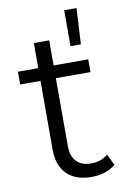

<svg xmlns="http://www.w3.org/2000/svg" viewBox="-87 -817 580 874"><g transform="rotate(-10 203.0 -379.5)"><path d="M17 -466V-525H111V-641H182V-525H342V-466H182V-152Q182 -106 205.5 -81Q229 -56 273 -56Q320 -56 351 -83L376 -32Q355 -13 325.5 -4Q296 5 265 5Q191 5 151 -35Q111 -75 111 -148V-466ZM273 -598V-764H330L321 -598Z"/></g></svg>

Font: Modern
Style: Small
Weight: 400
Designer: Julieta Ulanovsky
Foundry: Julieta Ulanovsky
Version: Version 8.000